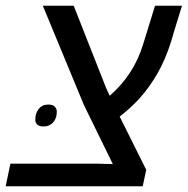

<svg xmlns="http://www.w3.org/2000/svg" viewBox="-53 -651 656 671"><path d="M-33.2 0 -16.6 -79.1H280.8Q295.4 -78.6 310.8 -78.4Q326.2 -78.1 341.3 -77.6L240.2 -284.2L96.7 -630.9H204.6L317.9 -343.3Q321.3 -336.4 324.2 -329.8Q327.1 -323.2 330.6 -316.4Q372.6 -353 402.1 -398.4Q431.6 -443.8 448.2 -499.5L488.8 -630.9H583Q573.2 -599.6 563.7 -568.4Q554.2 -537.1 544.9 -505.9Q526.4 -445.8 498.3 -396.2Q470.2 -346.7 435.5 -308.1Q419.4 -290.5 401.6 -274.2Q383.8 -257.8 365.2 -243.7L458 -57.6L445.8 0ZM99.6 -209Q84 -209 77.1 -215.6Q70.3 -222.2 70.3 -232.9Q70.3 -255.4 82.5 -270.5Q94.7 -285.6 115.7 -285.6Q131.3 -285.6 138.4 -278.3Q145.5 -271 145.5 -260.3Q145.5 -237.3 132.6 -223.1Q119.6 -209 99.6 -209Z"/></svg>

Font: Open Sans Medium
Style: Italic
Weight: 500
Italic angle: -12°
Designer: Monotype Design Team
Foundry: Monotype Imaging Inc.
Version: Version 3.000